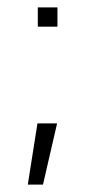

<svg xmlns="http://www.w3.org/2000/svg" viewBox="-20 -404 230 518"><path d="M82 -332V-384H135V-332ZM55 94 81 -71H134L96 94Z"/></svg>

Font: Kanit ExtraLight
Style: Regular
Weight: 275
Designer: Katatrad Team
Foundry: CadsonDemak
Version: Version 2.000; ttfautohint (v1.8.3)